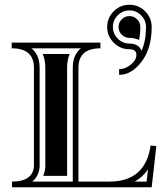

<svg xmlns="http://www.w3.org/2000/svg" viewBox="-20 -789 703 809"><path d="M619.1 -675.3Q619.1 -584.5 576.4 -528.8Q534.2 -473.6 481.9 -473.6V-497.6Q507.8 -497.6 531.2 -516.7Q554.7 -535.9 554.7 -558.1Q554.7 -581.5 525.4 -581.5Q486.8 -581.5 459.2 -609.1Q431.6 -636.7 431.6 -675.3Q431.6 -713.9 459.2 -741.5Q486.8 -769 525.4 -769Q564 -769 591.6 -741.5Q619.1 -713.9 619.1 -675.3ZM525.4 -605.5Q533.7 -605.5 540.5 -604Q568.1 -598.4 576.2 -574.5Q595.2 -616.2 595.2 -675.3Q595.2 -703.9 574.6 -724.5Q554 -745.1 525.4 -745.1Q496.8 -745.1 476.2 -724.5Q455.6 -703.9 455.6 -675.3Q455.6 -646.7 476.2 -626.1Q496.8 -605.5 525.4 -605.5ZM571.3 -675.3Q571.3 -645.5 565.9 -620.6Q556.6 -625.2 545.4 -627.4Q535.9 -629.4 525.4 -629.4Q506.6 -629.4 493 -642.9Q479.5 -656.5 479.5 -675.3Q479.5 -694.1 493 -707.6Q506.6 -721.2 525.4 -721.2Q544.2 -721.2 557.7 -707.6Q571.3 -694.1 571.3 -675.3ZM310.5 -23.9H441.4Q592.5 -23.9 614.7 -175.8L638.7 -173.3L619.1 0H30.5V-23.9Q116 -23.9 123 -85.9V-503.4Q123 -585.4 29.3 -585.4V-609.4H403.1V-585.4Q310.5 -585.4 310.5 -503.4ZM115.7 -23.9H286.6V-503.4Q286.6 -558.1 320.8 -585.4H112.5Q147 -557.9 147 -503.4V-85.9Q147 -84.5 146.7 -83.3Q142.6 -45.4 115.7 -23.9ZM603.5 -75.2Q581.5 -42.5 547.4 -23.9H597.7ZM162.4 -47.9Q168.5 -63 170.7 -80.6Q170.9 -83.3 170.9 -85.9V-503.4Q170.9 -536.1 159.9 -561.5H273.4Q262.7 -536.1 262.7 -503.4V-47.9Z"/></svg>

Font: itsadzokeS01
Style: Regular
Weight: 600
Width: 6
Version: Version 0.46